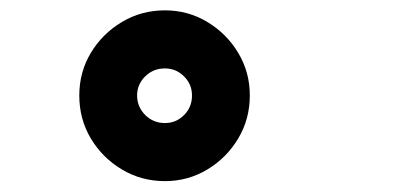

<svg xmlns="http://www.w3.org/2000/svg" viewBox="-20 -824 750 362"><path d="M291 -482.5Q246.5 -482.5 209.8 -504.5Q173 -526.5 151.2 -563Q129.5 -599.5 129.5 -644Q129.5 -688 151.2 -724.2Q173 -760.5 209.8 -782.5Q246.5 -804.5 291 -804.5Q334.5 -804.5 371 -782.5Q407.5 -760.5 429.2 -724.2Q451 -688 451 -644Q451 -599.5 429.2 -563Q407.5 -526.5 371 -504.5Q334.5 -482.5 291 -482.5ZM291 -592Q312 -592 327 -607Q342 -622 342 -644Q342 -665 327 -680Q312 -695 291 -695Q269 -695 253.8 -680Q238.5 -665 238.5 -644Q238.5 -622.5 253.8 -607.2Q269 -592 291 -592Z"/></svg>

Font: League Mono
Style: Bold
Weight: 700
Width: 6
Designer: Tyler Finck
Foundry: The League of Moveable Type / Tyler Finck
Version: Version 2.300;RELEASE